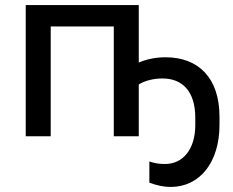

<svg xmlns="http://www.w3.org/2000/svg" viewBox="-20 -540 922 761"><path d="M82 0H181V-435H431V0H530V-205C554 -221 591 -229 624 -229C702 -229 754 -179 754 -73V-44C754 49 707 110 634 110C610 110 592 107 572 100V184C601 195 630 201 656 201C773 201 850 102 850 -45V-77C850 -233 765 -313 636 -313C599 -313 562 -306 530 -292V-520H82Z"/></svg>

Font: Fixel Display Medium
Style: Regular
Weight: 500
Designer: AlfaBravo + MacPaw
Foundry: Kyrylo Tkachov, Marchela Mozhyna, Serhii Makarenko, Maria Weinstein, Zakhar Kryvoshyya
Version: Version 1.211